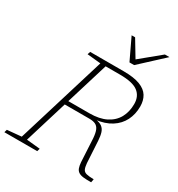

<svg xmlns="http://www.w3.org/2000/svg" viewBox="-237 -1054 1108 1192"><g transform="rotate(30 317.0 -458.0)"><path d="M371 -365.5Q443 -365.5 490.2 -389.5Q537.5 -413.5 560.8 -456Q584 -498.5 584 -554.5Q584 -610 545.5 -639.2Q507 -668.5 416 -668.5H282L277 -698H425Q499 -698 542.5 -681.2Q586 -664.5 605 -633.5Q624 -602.5 624 -559.5Q624 -504 601.5 -459.2Q579 -414.5 534 -385.8Q489 -357 420.5 -349V-353Q453 -349 470.2 -336.5Q487.5 -324 494.8 -301.5Q502 -279 504 -245.5L513 -89.5Q515.5 -61 522.5 -47.2Q529.5 -33.5 547.2 -29Q565 -24.5 599.5 -24L595 0Q561 0.5 539.2 -2Q517.5 -4.5 504.8 -12.8Q492 -21 486.2 -36.5Q480.5 -52 478.5 -76.5L469.5 -243.5Q466.5 -280.5 457.8 -300.5Q449 -320.5 432 -328.5Q415 -336.5 387.5 -336.5H199L195 -365.5ZM118 -30 214.5 -20.5 208.5 0H-27L-21 -20.5L80.5 -30L275.5 -668L178.5 -677.5L185 -698H322ZM627.5 -916 462.5 -763.5H429L356.5 -916H381.5L457 -790.5H442.5L595 -916Z"/></g></svg>

Font: Newsreader 9pt ExtraLight
Style: Italic
Weight: 250
Italic angle: -17°
Designer: Hugues Gentile
Foundry: Production Type
Version: Version 1.003